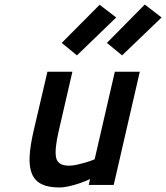

<svg xmlns="http://www.w3.org/2000/svg" viewBox="-20 -815 732 846"><path d="M596 -499 481 0H371L377 -26Q353 -15 329 -7Q309 0 285 5.5Q261 11 241 11Q193 11 163.5 -3.5Q134 -18 121 -48.5Q108 -79 110.5 -126Q113 -173 128 -238L189 -499H299L239 -239Q220 -158 227 -121.5Q234 -85 284 -85Q301 -85 320.5 -89.5Q340 -94 357 -99Q377 -105 397 -113L486 -499ZM618 -795 692 -738 518 -571 451 -626ZM419 -794 492 -738 319 -571 252 -626Z"/></svg>

Font: Panefresco 750wt
Style: Italic
Weight: 750
Foundry: Campivisivi & Chank Co
Version: Version 1.000